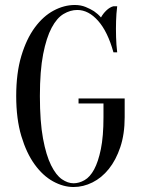

<svg xmlns="http://www.w3.org/2000/svg" viewBox="-20 -735 565 770"><path d="M395 -320H295V-340H480V-265Q480 -197 462.5 -145Q445 -93 416.5 -57.5Q388 -22 351 -3.5Q314 15 275 15Q234 15 193 -7.5Q152 -30 119 -75.5Q86 -121 65.5 -189.5Q45 -258 45 -350Q45 -442 65.5 -510.5Q86 -579 119.5 -624.5Q153 -670 195 -692.5Q237 -715 280 -715Q304 -715 323.5 -707Q343 -699 357 -690Q373 -679 385 -665Q393 -680 406.5 -693Q420 -706 435 -710H450Q448 -695 447 -680Q446 -666 445.5 -650.5Q445 -635 445 -620Q445 -603 445.5 -586.5Q446 -570 447 -556Q448 -540 450 -525H435Q412 -608 373.5 -651.5Q335 -695 290 -695Q262 -695 235 -679Q208 -663 187 -623.5Q166 -584 153 -517.5Q140 -451 140 -350Q140 -247 152.5 -179.5Q165 -112 185 -72Q205 -32 228.5 -16Q252 0 275 0Q297 0 319 -12.5Q341 -25 357.5 -55.5Q374 -86 384.5 -137Q395 -188 395 -265Z"/></svg>

Font: Oranienbaum
Style: Regular
Weight: 400
Designer: Oleg Pospelov and Jovanny Lemonad
Foundry: Oleg Pospelov and jovanny Lemonad
Version: Version 1.001; ttfautohint (v0.91) -l 8 -r 50 -G 200 -x 0 -w